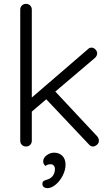

<svg xmlns="http://www.w3.org/2000/svg" viewBox="-20 -760 575 996"><path d="M493 -30Q493 -17 482.5 -8.5Q472 0 463 0Q450 0 441 -11L220 -245L145 -181V-30Q145 -17 136.5 -8.5Q128 0 115 0Q102 0 93.5 -8.5Q85 -17 85 -30V-710Q85 -723 93.5 -731.5Q102 -740 115 -740Q128 -740 136.5 -731.5Q145 -723 145 -710V-254L434 -503Q443 -513 455 -513Q466 -513 475 -503.5Q484 -494 484 -483Q484 -471 473 -460L267 -285L484 -53Q493 -43 493 -30ZM226 216Q215 216 207.5 210.5Q200 205 200 194Q200 184 205 180Q210 176 220.5 173Q231 170 236 167Q250 160 257.5 146.5Q265 133 265 117Q265 106 259 99Q253 92 243 92Q226 92 216 101Q204 91 204 77Q204 59 222 45.5Q240 32 261 32Q287 32 303.5 48.5Q320 65 320 94Q320 122 305.5 150.5Q291 179 269 197.5Q247 216 226 216Z"/></svg>

Font: Quicksand
Style: Regular
Weight: 400
Designer: Andrew Paglinawan
Foundry: Andrew Paglinawan
Version: Version 3.000